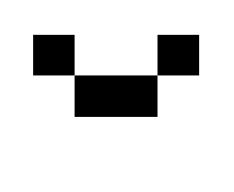

<svg xmlns="http://www.w3.org/2000/svg" viewBox="-32 -252 138 113"><g transform="rotate(90 36.5 -195.0)"><path d="M0 -146V-170.4H23.9V-146ZM23.9 -170.4V-219.2H48.3V-170.4ZM0 -219.2V-243.7H23.9V-219.2Z"/></g></svg>

Font: FS Mondwest Regular
Style: Regular
Weight: 400
Designer: NZWStudios2024
Foundry: https://fontstruct.com
Version: Version 1.0